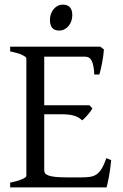

<svg xmlns="http://www.w3.org/2000/svg" viewBox="-20 -819 536 839"><path d="M465.8 -119.1Q461.9 -77.1 455.8 -45.7Q449.7 -14.2 445.8 0H24.4V-21Q57.6 -27.8 76.4 -35.9Q95.2 -43.9 95.2 -50.8V-564Q95.2 -569.8 77.4 -578.6Q59.6 -587.4 24.4 -594.2V-615.2H418L434.1 -603Q433.1 -590.3 431.2 -575.2Q429.2 -560.1 426.3 -544.9Q423.3 -529.8 420.2 -516.1Q417 -502.4 414.1 -493.2H392.1Q391.1 -515.6 387.9 -530.8Q384.8 -545.9 379.9 -554.9Q375 -564 367.9 -567.6Q360.8 -571.3 352.1 -571.3H173.3V-358.9H371.1L383.8 -345.2Q379.9 -338.4 374.3 -330.8Q368.7 -323.2 362.5 -316.2Q356.4 -309.1 350.3 -303Q344.2 -296.9 338.9 -293Q331.5 -300.3 323 -305.2Q314.5 -310.1 303.5 -313.5Q292.5 -316.9 277.6 -318.4Q262.7 -319.8 242.2 -319.8H173.3V-75.2Q173.3 -67.9 176.8 -62.3Q180.2 -56.6 190.9 -52.5Q201.7 -48.3 221.2 -46.1Q240.7 -43.9 272.9 -43.9H335.9Q358.4 -43.9 374.3 -46.4Q390.1 -48.8 402.3 -57.4Q414.6 -65.9 424.6 -82.5Q434.6 -99.1 444.8 -127.9ZM295.9 -752.4Q295.9 -738.8 291.5 -726.6Q287.1 -714.4 279.5 -705.3Q272 -696.3 261.7 -690.9Q251.5 -685.5 239.3 -685.5Q217.3 -685.5 207.8 -697.8Q198.2 -710 198.2 -732.4Q198.2 -746.1 202.6 -758.3Q207 -770.5 214.8 -779.5Q222.7 -788.6 232.7 -793.7Q242.7 -798.8 254.4 -798.8Q295.9 -798.8 295.9 -752.4Z"/></svg>

Font: Akkhara
Style: Regular
Weight: 400
Designer: J. Victor Gaultney
Version: Version 1.00 June 13, 2006, initial release